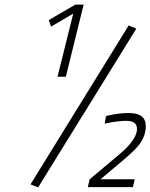

<svg xmlns="http://www.w3.org/2000/svg" viewBox="-20 -810 651 831"><path d="M191 -723 306 -790H342L265 -478H229L297 -751L201 -695ZM145 1 112 -12 537 -700 570 -686ZM573 -252Q573 -287 526 -287Q495 -287 448 -278L433 -275L439 -308Q494 -321 536 -321Q611 -321 611 -265Q611 -217 576 -176Q553 -150 511 -115L415 -34H563L555 0H360L368 -34L492 -138Q573 -205 573 -252Z"/></svg>

Font: TitilliumWebThinItalic
Style: Thin Italic
Weight: 200
Italic angle: -13°
Version: Version 1.001;PS 57.000;hotconv 1.0.70;makeotf.lib2.5.55311